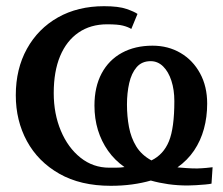

<svg xmlns="http://www.w3.org/2000/svg" viewBox="-20 -589 721 620"><path d="M337.5 11Q240 11 171.5 -28Q103 -67 67 -133.2Q31 -199.5 31 -281.5Q31 -366.5 67 -431.5Q103 -496.5 167.2 -532.8Q231.5 -569 316 -569Q363 -569 388.8 -560Q414.5 -551 424 -544L404 -495.5Q393.5 -502 377.2 -506.2Q361 -510.5 326 -510.5Q272.5 -510.5 233.8 -484Q195 -457.5 174.2 -408Q153.5 -358.5 153.5 -288.5Q153.5 -221.5 176.5 -166.8Q199.5 -112 240 -79.8Q280.5 -47.5 333 -47.5Q345 -47.5 353.2 -47.5Q361.5 -47.5 368.2 -48Q375 -48.5 382 -49.5Q350.5 -71.5 329 -102Q307.5 -132.5 296.2 -169.2Q285 -206 285 -248Q285 -308.5 308.2 -352Q331.5 -395.5 373.8 -418.5Q416 -441.5 472.5 -441.5Q523 -441.5 563 -418Q603 -394.5 626 -352.2Q649 -310 649 -254.5Q649 -211 638.5 -172.8Q628 -134.5 606.8 -103Q585.5 -71.5 553 -48.5Q565.5 -47.5 582.5 -46.2Q599.5 -45 616.5 -45Q633 -45.5 646.2 -46.8Q659.5 -48 666.5 -49L663 4Q657 5.5 642.8 6.8Q628.5 8 612.8 9Q597 10 586 10Q553.5 10 523.5 5.8Q493.5 1.5 467 -6Q439.5 2 406.8 6.5Q374 11 337.5 11ZM469 -71Q508 -90 525.5 -132.8Q543 -175.5 543 -262.5Q543 -299 533.5 -328.2Q524 -357.5 506.8 -374.5Q489.5 -391.5 466.5 -391.5Q438 -391.5 421.2 -372Q404.5 -352.5 397.2 -320.5Q390 -288.5 390 -251.5Q390 -213.5 396.5 -178.8Q403 -144 420 -116.2Q437 -88.5 469 -71Z"/></svg>

Font: Merriweather 20pt SemiBold
Style: Regular
Weight: 600
Version: Version 2.100